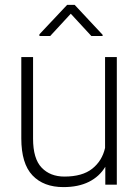

<svg xmlns="http://www.w3.org/2000/svg" viewBox="-20 -754 565 784"><path d="M353 -607 269 -698 185 -607H141V-614L254 -734H285L399 -612V-607ZM457 0H410V-73Q386 -33 343 -11.5Q300 10 239 10Q158 10 112.5 -38Q67 -86 67 -189V-521H115V-188Q115 -106 150 -69.5Q185 -33 243 -33Q316 -33 356.5 -65Q397 -97 409 -150V-521H457Z"/></svg>

Font: Freesentation 2 ExtraLight
Style: Regular
Weight: 260
Designer: glyphs from Roboto by Christian Robertson / Hangul glyphs from Noto Sans CJK(Source Han Sans) by Jang Soo-young and Kang
Foundry: PT&
Version: Version 2.001